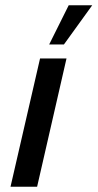

<svg xmlns="http://www.w3.org/2000/svg" viewBox="-20 -710 371 730"><path d="M167 -541 241.2 -689.9H330.6L223.1 -541ZM20 0 132.3 -487.8H232.9L121.1 0Z"/></svg>

Font: HK Grotesk SmBold Legacy Italic
Style: Regular
Weight: 600
Italic angle: -13°
Designer: Alfredo Marco Pradil
Foundry: Hanken Design Co.
Version: Version 2.022;PS 002.022;hotconv 1.0.88;makeotf.lib2.5.64775